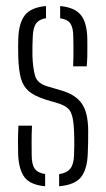

<svg xmlns="http://www.w3.org/2000/svg" viewBox="-20 -626 359 651"><path d="M41.5 -103.5Q41 -127.5 41 -149Q41 -170.5 42.5 -200H88.5Q87 -170 87.2 -144.2Q87.5 -118.5 87.5 -99.5Q87.5 -68.5 97.8 -54Q108 -39.5 133 -36V5.5Q83 1 63.2 -25Q43.5 -51 41.5 -103.5ZM180.5 5.5V-35.5Q206.5 -39.5 218.2 -54Q230 -68.5 231 -99.5Q231.5 -115.5 231.8 -129.5Q232 -143.5 231.8 -156.5Q231.5 -169.5 231 -182Q229.5 -225.5 220.2 -245Q211 -264.5 179.5 -275L132.5 -289Q97 -300.5 78 -316.5Q59 -332.5 51.2 -359.5Q43.5 -386.5 42 -430.5Q41.5 -452.5 41.5 -466.2Q41.5 -480 42 -496Q44 -549 64.8 -575Q85.5 -601 136 -605.5V-564.5Q112.5 -560.5 102.2 -546Q92 -531.5 91 -500Q90.5 -487.5 90 -469.5Q89.5 -451.5 90 -436Q91.5 -394.5 99 -368.8Q106.5 -343 141.5 -333L187 -319.5Q235.5 -306 257.2 -275Q279 -244 279 -182Q279 -159 278.8 -142.8Q278.5 -126.5 277.5 -102.5Q275 -50 254 -24.5Q233 1 180.5 5.5ZM228 -401Q229 -419.5 229 -438Q229 -456.5 229 -472.5Q229 -488.5 228.5 -501Q228.5 -531.5 218.8 -546Q209 -560.5 184 -564V-605.5Q233 -601 254 -575.2Q275 -549.5 276 -495Q276 -487.5 276.2 -471Q276.5 -454.5 276 -435.8Q275.5 -417 274 -401Z"/></svg>

Font: Big Shoulders Stencil Text ExtraLight
Style: Regular
Weight: 250
Version: Version 2.001